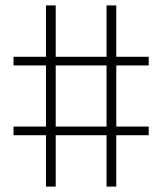

<svg xmlns="http://www.w3.org/2000/svg" viewBox="-20 -690 600 710"><path d="M150 -190H30V-222H150V-448H30V-480H150V-670H186V-480H374V-670H410V-480H530V-448H410V-222H530V-190H410V0H374V-190H186V0H150ZM374 -222V-448H186V-222Z"/></svg>

Font: Cairo ExtraLight
Style: Regular
Weight: 275
Designer: Mohamed Gaber, Accademia di Belle Arti di Urbino and others
Foundry: Kief Type Foundry, Accademia di Belle Arti di Urbino and others
Version: Version 3.011